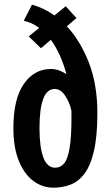

<svg xmlns="http://www.w3.org/2000/svg" viewBox="-20 -816 490 846"><path d="M215.5 11Q166.5 11 126.5 -19Q86.5 -49 62.8 -107.5Q39 -166 39 -251Q39 -380.5 85 -446.2Q131 -512 204.5 -512Q238 -512 272.5 -489.5Q248.5 -580 204 -640.5L160.5 -603.5L106.5 -655.5L152.5 -693Q120.5 -717 84.5 -724.5L121 -795.5Q172.5 -781.5 220 -748L269.5 -788.5L317 -736.5L274.5 -700Q333 -638 371 -541.5Q409 -445 409 -317.5Q409 -214 393.5 -149Q378 -84 351 -49.2Q324 -14.5 289 -1.8Q254 11 215.5 11ZM154 -251Q154 -167.5 171 -122.2Q188 -77 223.5 -77Q245.5 -77 261.5 -94.8Q277.5 -112.5 286.2 -160.8Q295 -209 295 -300.5Q295 -315 294.5 -329.5Q286.5 -365.5 266.8 -394.8Q247 -424 221.5 -424Q186.5 -424 170.2 -379.8Q154 -335.5 154 -251Z"/></svg>

Font: Trispace Condensed Medium
Style: Regular
Weight: 500
Width: 3
Designer: Tyler Finck
Foundry: Etcetera Type Company
Version: Version 1.210; ttfautohint (v1.8.3)